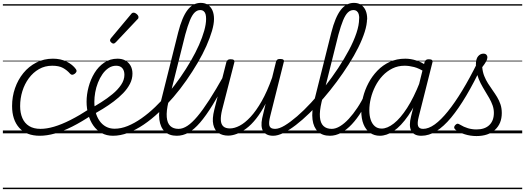

<svg xmlns="http://www.w3.org/2000/svg" viewBox="-20 -927 3651 1335"><path d="M257 17Q163 17 113.5 -38.5Q64 -94 64 -190Q64 -255 84.5 -314Q105 -373 142.5 -419Q180 -465 232.5 -492Q285 -519 348 -519Q402 -519 443.5 -498.5Q485 -478 508 -446Q514 -437 512 -430Q510 -423 501 -415Q490 -407 482 -407Q474 -407 467 -415Q446 -439 418 -454.5Q390 -470 343 -470Q292 -470 251 -446.5Q210 -423 180.5 -383Q151 -343 135.5 -293Q120 -243 120 -189Q120 -142 135.5 -106Q151 -70 182.5 -50.5Q214 -31 262 -31Q273 -31 277.5 -23.5Q282 -16 281.5 -6.5Q281 3 274.5 10Q268 17 257 17ZM0 378H523V388H0ZM0 -20H523V0H0ZM0 -505H523V-500H0ZM0 -898H523V-888H0Z M256 17Q244 17 239 10Q234 3 234.5 -6.5Q235 -16 242 -23.5Q249 -31 261 -31Q304 -31 355.5 -46Q407 -61 469.5 -92.5Q532 -124 607 -173Q615 -178 621.5 -174.5Q628 -171 631.5 -163Q635 -155 633.5 -146Q632 -137 624 -131Q548 -80 482.5 -47Q417 -14 361 1.5Q305 17 256 17ZM523 378V388ZM523 -20V0ZM523 -505V-500ZM523 -898V-888Z M605 -168Q642 -190 683.5 -216Q725 -242 762 -272.5Q799 -303 822 -337Q845 -371 845 -407Q845 -436 830.5 -453Q816 -470 787 -470Q777 -470 772.5 -477Q768 -484 769 -494Q770 -504 777 -511.5Q784 -519 796 -519Q830 -519 853 -505.5Q876 -492 888.5 -469Q901 -446 901 -415Q901 -378 883.5 -344Q866 -310 836.5 -279.5Q807 -249 770.5 -221.5Q734 -194 695.5 -170.5Q657 -147 622 -127ZM523 378H967V388H523ZM523 -20H967V0H523ZM523 -505H967V-500H523ZM523 -898H967V-888H523Z M765 17Q721 17 686.5 -2Q652 -21 629 -54Q606 -87 594 -130Q582 -173 582 -220Q582 -270 596 -322.5Q610 -375 637 -419.5Q664 -464 704.5 -491.5Q745 -519 798 -519Q807 -519 810.5 -511.5Q814 -504 812 -494Q810 -484 803.5 -477Q797 -470 788 -470Q759 -470 735 -454Q711 -438 692.5 -411.5Q674 -385 661 -352Q648 -319 642 -284.5Q636 -250 636 -219Q636 -180 645 -146.5Q654 -113 672 -87Q690 -61 716.5 -46.5Q743 -32 777 -32Q821 -32 868 -51Q915 -70 963.5 -104Q1012 -138 1059 -183Q1106 -228 1150.5 -280.5Q1195 -333 1234.5 -390Q1274 -447 1307 -504Q1340 -561 1363.5 -614Q1387 -667 1400 -713.5Q1413 -760 1413 -795Q1413 -805 1421.5 -810Q1430 -815 1440.5 -815Q1451 -815 1459.5 -810Q1468 -805 1468 -795Q1468 -760 1454 -712Q1440 -664 1415 -607.5Q1390 -551 1354.5 -490.5Q1319 -430 1276.5 -369Q1234 -308 1185.5 -251.5Q1137 -195 1085 -146Q1033 -97 979 -60.5Q925 -24 871 -3.5Q817 17 765 17ZM967 378V388ZM967 -20V0ZM967 -505V-500ZM967 -898V-888Z M768 -624Q762 -624 753.5 -631.5Q745 -639 745 -646Q745 -650 746.5 -653.5Q748 -657 752 -662L890 -827Q895 -834 899.5 -836.5Q904 -839 909 -839Q916 -839 924 -834Q932 -829 937.5 -822Q943 -815 943 -808Q943 -803 941.5 -799.5Q940 -796 935 -792L786 -634Q777 -624 768 -624Z M1209 17Q1157 17 1126 -12Q1095 -41 1088 -96Q1081 -151 1100 -227L1219 -702Q1246 -808 1284 -857.5Q1322 -907 1376 -907Q1407 -907 1427.5 -892Q1448 -877 1458 -852.5Q1468 -828 1468 -796Q1468 -784 1459.5 -777.5Q1451 -771 1440.5 -771Q1430 -771 1421.5 -777.5Q1413 -784 1413 -796Q1413 -814 1409.5 -827.5Q1406 -841 1396.5 -849Q1387 -857 1372 -857Q1351 -857 1333.5 -840Q1316 -823 1300.5 -785.5Q1285 -748 1268 -686L1151 -218Q1136 -154 1139.5 -112.5Q1143 -71 1164 -51Q1185 -31 1221 -31Q1232 -31 1236.5 -23.5Q1241 -16 1239 -7Q1237 2 1229.5 9.5Q1222 17 1209 17ZM967 378H1361V388H967ZM967 -20H1361V0H967ZM967 -505H1361V-500H967ZM967 -898H1361V-888H967Z M1209 17Q1199 17 1194 9.5Q1189 2 1190 -7Q1191 -16 1199 -23.5Q1207 -31 1222 -31Q1251 -31 1283 -52Q1315 -73 1352.5 -117.5Q1390 -162 1435.5 -232.5Q1481 -303 1537 -403Q1542 -413 1551.5 -412Q1561 -411 1566.5 -404Q1572 -397 1566 -387Q1507 -276 1459.5 -199Q1412 -122 1371 -74.5Q1330 -27 1291 -5Q1252 17 1209 17ZM1361 378V388ZM1361 -20V0ZM1361 -505V-500ZM1361 -898V-888Z M1567 16Q1527 16 1499.5 -2.5Q1472 -21 1463 -61Q1454 -101 1470 -164L1554 -495Q1558 -506 1564 -510.5Q1570 -515 1584 -515Q1600 -515 1606 -509.5Q1612 -504 1609 -492L1524 -162Q1514 -120 1515.5 -91.5Q1517 -63 1532.5 -48.5Q1548 -34 1579 -34Q1610 -34 1646.5 -53Q1683 -72 1722 -114Q1761 -156 1799.5 -223.5Q1838 -291 1872 -387L1899 -497Q1902 -508 1908 -512.5Q1914 -517 1928 -517Q1944 -517 1950.5 -511.5Q1957 -506 1953 -495L1859 -120Q1847 -73 1853.5 -52Q1860 -31 1892 -31Q1902 -31 1906.5 -23.5Q1911 -16 1909.5 -7Q1908 2 1900.5 9.5Q1893 17 1880 17Q1854 17 1836.5 8.5Q1819 0 1809.5 -15.5Q1800 -31 1798.5 -53.5Q1797 -76 1803 -105L1827 -206Q1795 -145 1761 -102Q1727 -59 1692.5 -33.5Q1658 -8 1626 4Q1594 16 1567 16ZM1361 378H2032V388H1361ZM1361 -20H2032V0H1361ZM1361 -505H2032V-500H1361ZM1361 -898H2032V-888H1361Z M1880 17Q1867 17 1863 9.5Q1859 2 1861.5 -7Q1864 -16 1872 -23.5Q1880 -31 1893 -31Q1921 -31 1960 -54.5Q1999 -78 2046 -118.5Q2093 -159 2142.5 -212.5Q2192 -266 2240.5 -327.5Q2289 -389 2331.5 -453.5Q2374 -518 2407 -580Q2440 -642 2458.5 -697.5Q2477 -753 2477 -796Q2477 -808 2485.5 -814.5Q2494 -821 2504.5 -821Q2515 -821 2523.5 -814.5Q2532 -808 2532 -796Q2532 -756 2516 -705.5Q2500 -655 2471.5 -597.5Q2443 -540 2404.5 -479.5Q2366 -419 2321.5 -359Q2277 -299 2229 -243.5Q2181 -188 2132 -140.5Q2083 -93 2037.5 -58Q1992 -23 1951.5 -3Q1911 17 1880 17ZM2031 378V388ZM2031 -20V0ZM2031 -505V-500ZM2031 -898V-888Z M2274 17Q2222 17 2191 -12Q2160 -41 2153 -96Q2146 -151 2165 -227L2284 -702Q2311 -808 2349 -857.5Q2387 -907 2441 -907Q2472 -907 2492.5 -892Q2513 -877 2523 -852.5Q2533 -828 2533 -796Q2533 -784 2524.5 -777.5Q2516 -771 2505.5 -771Q2495 -771 2486.5 -777.5Q2478 -784 2478 -796Q2478 -814 2474.5 -827.5Q2471 -841 2461.5 -849Q2452 -857 2437 -857Q2416 -857 2398.5 -840Q2381 -823 2365.5 -785.5Q2350 -748 2333 -686L2216 -218Q2201 -154 2204.5 -112.5Q2208 -71 2229 -51Q2250 -31 2286 -31Q2297 -31 2301.5 -23.5Q2306 -16 2304 -7Q2302 2 2294.5 9.5Q2287 17 2274 17ZM2032 378H2426V388H2032ZM2032 -20H2426V0H2032ZM2032 -505H2426V-500H2032ZM2032 -898H2426V-888H2032Z M2274 17Q2264 17 2259 9.5Q2254 2 2255 -7Q2256 -16 2264 -23.5Q2272 -31 2287 -31Q2314 -31 2344.5 -49.5Q2375 -68 2405.5 -101Q2436 -134 2465.5 -178.5Q2495 -223 2520 -276Q2525 -286 2533.5 -286Q2542 -286 2548.5 -279.5Q2555 -273 2551 -263Q2525 -203 2493.5 -152Q2462 -101 2426.5 -63Q2391 -25 2352.5 -4Q2314 17 2274 17ZM2426 378V388ZM2426 -20V0ZM2426 -505V-500ZM2426 -898V-888Z M2621 17Q2582 17 2552.5 -4Q2523 -25 2507.5 -63.5Q2492 -102 2492 -156Q2492 -202 2504.5 -252Q2517 -302 2542 -349.5Q2567 -397 2604 -435.5Q2641 -474 2689.5 -496.5Q2738 -519 2798 -519Q2836 -519 2874.5 -506.5Q2913 -494 2946 -470L2936 -425Q2894 -452 2859 -461Q2824 -470 2793 -470Q2747 -470 2708.5 -451Q2670 -432 2640 -400Q2610 -368 2589.5 -327.5Q2569 -287 2558.5 -244Q2548 -201 2548 -160Q2548 -123 2557.5 -94.5Q2567 -66 2586 -49.5Q2605 -33 2634 -33Q2673 -33 2718.5 -68.5Q2764 -104 2810.5 -176Q2857 -248 2900 -357L2918 -314Q2870 -197 2819 -123.5Q2768 -50 2718 -16.5Q2668 17 2621 17ZM2909 17Q2883 17 2865.5 8Q2848 -1 2839 -18.5Q2830 -36 2830 -61Q2830 -86 2838 -117L2932 -495Q2936 -506 2942.5 -510.5Q2949 -515 2962 -515Q2979 -515 2984.5 -508.5Q2990 -502 2986 -490L2892 -117Q2880 -71 2887 -51Q2894 -31 2922 -31Q2931 -31 2935.5 -23.5Q2940 -16 2938.5 -7Q2937 2 2930 9.5Q2923 17 2909 17ZM2426 378H3061V388H2426ZM2426 -20H3061V0H2426ZM2426 -505H3061V-500H2426ZM2426 -898H3061V-888H2426Z M2910 17Q2898 17 2894 9.5Q2890 2 2892 -7Q2894 -16 2902 -23.5Q2910 -31 2922 -31Q2960 -31 3003 -62Q3046 -93 3094 -152.5Q3142 -212 3194 -297.5Q3246 -383 3300 -492Q3307 -503 3316 -501.5Q3325 -500 3331 -491.5Q3337 -483 3331 -470Q3276 -353 3222 -262Q3168 -171 3116.5 -109Q3065 -47 3013.5 -15Q2962 17 2910 17ZM3061 378V388ZM3061 -20V0ZM3061 -505V-500ZM3061 -898V-888Z M3293 19Q3250 19 3211 6.5Q3172 -6 3147 -25Q3138 -33 3138 -41.5Q3138 -50 3146 -58Q3155 -67 3161.5 -67Q3168 -67 3179 -60Q3205 -44 3233.5 -35.5Q3262 -27 3293 -27Q3351 -27 3382.5 -57.5Q3414 -88 3414 -142Q3414 -169 3405 -194.5Q3396 -220 3382 -244.5Q3368 -269 3352 -295Q3336 -321 3321.5 -349Q3307 -377 3298 -409.5Q3289 -442 3289 -480Q3289 -518 3304.5 -536Q3320 -554 3341 -554Q3355 -554 3362 -546.5Q3369 -539 3369 -529Q3369 -516 3360 -499.5Q3351 -483 3333 -460Q3336 -426 3347 -398.5Q3358 -371 3373.5 -346.5Q3389 -322 3405.5 -299Q3422 -276 3436.5 -252Q3451 -228 3460 -201Q3469 -174 3469 -141Q3469 -68 3422 -24.5Q3375 19 3293 19ZM3061 378H3611V388H3061ZM3061 -20H3611V0H3061ZM3061 -505H3611V-500H3061ZM3061 -898H3611V-888H3061Z"/></svg>

Font: Playwrite DE SAS Guides
Style: Regular
Weight: 400
Designer: Veronika Burian, José Scaglione
Foundry: TypeTogether
Version: Version 1.003